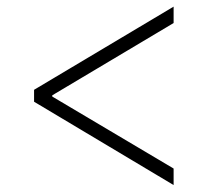

<svg xmlns="http://www.w3.org/2000/svg" viewBox="-20 -567 644 567"><path d="M80.6 -266.6V-301.8L492.7 -547.4V-499L130.4 -283.2L134.3 -290.5V-277.8L130.4 -284.2L492.7 -69.3V-20.5Z"/></svg>

Font: Inter 28pt ExtraLight
Style: Regular
Weight: 250
Designer: Rasmus Andersson
Foundry: rsms
Version: Version 4.001;git-66647c0bb